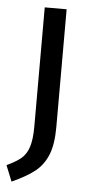

<svg xmlns="http://www.w3.org/2000/svg" viewBox="-62 -560 393 804"><g transform="rotate(5 134.0 -157.5)"><path d="M185 -32Q185 41 167 85Q149 129 114.5 156.5Q80 184 18 212L-9 145Q30 127 51 109.5Q72 92 82.5 60.5Q93 29 93 -26V-527H185Z"/></g></svg>

Font: Fira GO
Style: Regular
Weight: 400
Designer: Carrois Corporate
Foundry: Carrois Corporate GbR
Version: Version 0.300